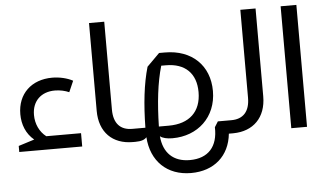

<svg xmlns="http://www.w3.org/2000/svg" viewBox="-58 -802 1882 1106"><g transform="rotate(-5 883.0 -249.0)"><path d="M191 -77C153 -106 131 -153 131 -205C131 -285 183 -335 263 -335C293 -335 323 -328 345 -318L373 -382C342 -399 297 -410 254 -410C134 -410 53 -334 53 -216C53 -157 74 -102 120 -64L28 -35V0H392V-77Z M688 -76C620 -76 581 -116 581 -197V-705H493V-197C493 -73 568 0 685 0H689V-76Z M1260 -76H1183L1163 -44C1167 68 1110 132 1003 132C908 132 851 77 843 -20C856 -8 884 -2 913 -2H915C1060 -2 1170 -101 1170 -253C1170 -401 1069 -498 914 -498H880L807 -425C779 -329 766 -213 764 -76H685C658 -76 634 -56 634 -39C634 -20 658 0 684 0H700C735 0 754 -8 765 -21C774 118 865 207 1004 207C1137 207 1227 128 1240 0H1260ZM886 -424H913C1024 -424 1087 -362 1087 -254C1087 -141 1019 -76 899 -76H842C845 -213 858 -328 886 -424Z M1368 -705V-197C1368 -116 1329 -76 1261 -76H1256C1229 -76 1205 -56 1205 -39C1205 -20 1229 0 1256 0H1266C1381 -1 1456 -74 1456 -197V-705Z M1601 -705V0H1692V-705Z"/></g></svg>

Font: Hejaz
Style: Regular
Weight: 400
Designer: Bandar Raffah (Arabic) and Santiago Orozco (Latin)
Foundry: Caramella and Typemade
Version: Version 1.010;hotconv 1.0.109;makeotfexe 2.5.65596